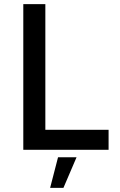

<svg xmlns="http://www.w3.org/2000/svg" viewBox="-20 -720 579 923"><path d="M92 0H502V-96H198V-700H92ZM221 183H285L348 36H259Z"/></svg>

Font: Fixel Display Medium
Style: Regular
Weight: 500
Designer: AlfaBravo + MacPaw
Foundry: Kyrylo Tkachov, Marchela Mozhyna, Serhii Makarenko, Maria Weinstein, Zakhar Kryvoshyya
Version: Version 1.211